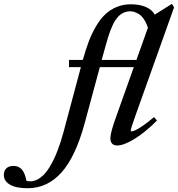

<svg xmlns="http://www.w3.org/2000/svg" viewBox="-293 -748 930 1004"><path d="M-149.4 236.3Q-209 236.3 -241 217.5Q-272.9 198.7 -272.9 167Q-272.9 145.5 -260 132.6Q-247.1 119.6 -222.7 119.6Q-195.3 119.6 -179 137.9Q-162.6 156.2 -154.8 197.3Q-145.5 200.2 -135.3 200.2Q-106.9 200.2 -80.8 180.4Q-54.7 160.6 -33 124.5Q-11.2 88.4 6.6 43Q24.4 -2.4 39.6 -59.1L129.9 -397H67.9V-434.6H140.1Q154.8 -487.8 170.7 -529.8Q186.5 -571.8 208.5 -609.6Q230.5 -647.5 256.3 -672.1Q282.2 -696.8 316.4 -711.2Q350.6 -725.6 391.1 -725.6Q438 -725.6 470.7 -710.9Q503.4 -696.3 516.1 -671.4L606 -728L617.2 -709.5L413.6 -138.7Q390.6 -74.7 390.6 -64.9Q390.6 -61 395.5 -61Q401.4 -61 414.3 -66.7Q427.2 -72.3 453.9 -90.3Q480.5 -108.4 512.2 -135.7L527.8 -117.7Q466.3 -55.7 410.2 -21.5Q354 12.7 320.8 12.7Q284.2 12.7 284.2 -25.4Q284.2 -55.2 314.9 -139.2L406.7 -397H229L149.9 -104Q102.1 71.8 28.3 154.1Q-45.4 236.3 -149.4 236.3ZM252.4 -483.9 238.8 -434.6H420.4L480.5 -603Q471.7 -629.9 459 -648.2Q446.3 -666.5 432.9 -674.6Q419.4 -682.6 408.7 -685.8Q397.9 -689 387.2 -689Q374.5 -689 363.3 -685.3Q352.1 -681.6 342.8 -676Q333.5 -670.4 324.7 -660.4Q315.9 -650.4 309.3 -640.6Q302.7 -630.9 295.7 -615.2Q288.6 -599.6 283.7 -587.2Q278.8 -574.7 272.7 -554.7Q266.6 -534.7 262.7 -520.5Q258.8 -506.3 252.4 -483.9Z"/></svg>

Font: Elstob 10pt SemiBold
Style: Italic
Weight: 600
Italic angle: -20°
Designer: Peter S. Baker
Version: Version 1.015